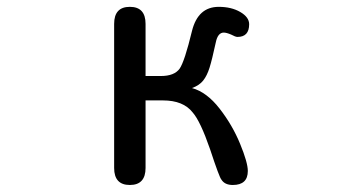

<svg xmlns="http://www.w3.org/2000/svg" viewBox="-20 -519 1040 561"><path d="M504.9 -318.4Q519.5 -339.8 541 -428.7Q558.6 -499 619.1 -499Q656.2 -499 682.1 -483.9Q708 -468.8 708 -448.2Q708 -411.1 673.8 -411.1Q668 -411.1 655.3 -418Q641.6 -423.8 633.8 -423.8Q616.2 -423.8 610.4 -394.5Q599.6 -344.7 592.3 -321.3Q585 -297.9 573.7 -283.7Q562.5 -269.5 541 -261.7Q584 -250 621.6 -201.7Q659.2 -153.3 681.6 -98.6Q704.1 -43.9 704.1 -19.5Q704.1 21.5 660.2 21.5Q636.7 21.5 627 5.9Q621.1 0 593.8 -83Q565.4 -165 543 -190.4Q515.6 -225.6 456.1 -225.6H405.3V-28.3Q405.3 21.5 359.4 21.5Q313.5 21.5 313.5 -28.3V-449.2Q313.5 -499 359.4 -499Q405.3 -499 405.3 -449.2V-296.9H450.2Q489.3 -296.9 504.9 -318.4Z"/></svg>

Font: FakePearl
Style: Regular
Weight: 400
Version: Version 1.2